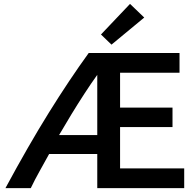

<svg xmlns="http://www.w3.org/2000/svg" viewBox="-20 -965 1002 985"><path d="M8 0Q125 -217 230 -386Q335 -555 435 -693H901V-592H596V-413H865V-313H596V-101H925V0H479V-175H232Q209 -133 183.5 -87.5Q158 -42 138 0ZM283 -272H479V-581Q448 -538 413.5 -485Q379 -432 345.5 -377Q312 -322 283 -272ZM552 -736 498 -788 647 -945 720 -875Z"/></svg>

Font: Ubuntu Sans SemiBold
Style: Regular
Weight: 600
Designer: Dalton Maag Ltd
Foundry: Dalton Maag Ltd
Version: Version 1.006; ttfautohint (v1.8.4.7-5d5b)